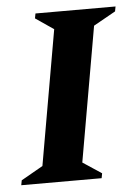

<svg xmlns="http://www.w3.org/2000/svg" viewBox="-59 -596 452 633"><g transform="rotate(-5 166.5 -280.0)"><path d="M-14 0 -11 -16 61 -57 139 -503 79 -544 82 -560H347L344 -544L271 -503L193 -57L255 -16L252 0Z"/></g></svg>

Font: Spectral SC
Style: Bold Italic
Weight: 700
Italic angle: -10°
Designer: Jean-Baptiste Levee
Foundry: Production Type
Version: Version 2.001